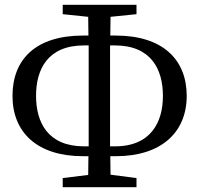

<svg xmlns="http://www.w3.org/2000/svg" viewBox="-20 -766 827 799"><path d="M330 -157C178 -157 130 -258 130 -367C130 -476 177 -577 330 -577H349C349 -515 349 -452 349 -393V-331C349 -274 349 -215 349 -157ZM458 -577C610 -577 658 -476 658 -367C658 -260 610 -157 458 -157H438C438 -216 438 -274 438 -332V-393C438 -452 438 -515 438 -577ZM462 -116C652 -116 757 -216 757 -367C757 -518 657 -618 462 -618H439L440 -696L548 -707V-746H241V-707L347 -696L348 -618H325C130 -618 32 -520 32 -367C32 -214 136 -116 325 -116H348L347 -38L241 -25V13H548V-25L440 -39L439 -116Z"/></svg>

Font: Source Han Serif JP Medium
Style: Regular
Weight: 500
Designer: Ryoko NISHIZUKA 西塚涼子 (kana & ideographs); Frank Grießhammer (Latin, Greek & Cyrillic); Wenlong ZHANG 张文龙 (bopomofo); San
Foundry: Adobe Systems Incorporated
Version: Version 1.001;PS 1.001;hotconv 16.6.54;makeotf.lib2.5.65590